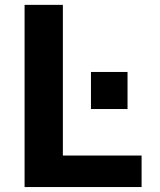

<svg xmlns="http://www.w3.org/2000/svg" viewBox="-20 -752 644 774"><path d="M346.7 -312.5V-461.9H494.1V-312.5ZM233.4 -732.4V-125H550.8V2H79.1V-732.4Z"/></svg>

Font: Nasu
Style: Bold
Weight: 700
Designer: Ryoko NISHIZUKA (kana &amp; ideographs); Paul D. Hunt (Latin, Greek &amp; Cyrillic); Wenlong ZHANG (bopomofo); Sandoll C
Version: Version 2014.1215